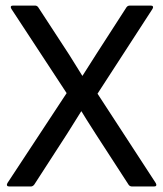

<svg xmlns="http://www.w3.org/2000/svg" viewBox="-20 -675 591 695"><path d="M13.2 0Q7.3 0 5.6 -3.4Q3.9 -6.8 6.8 -12.2L221.2 -337.9L21 -643.1Q18.1 -648.4 19.5 -651.6Q21 -654.8 26.9 -654.8H106.9Q113.8 -654.8 118.2 -648.9L231 -476.1Q238.8 -464.4 254.4 -438.5Q270 -412.6 277.8 -400.9H278.8Q311 -452.1 329.1 -480L438 -648.9Q442.4 -654.8 450.2 -654.8H525.9Q531.7 -654.8 533.4 -651.6Q535.2 -648.4 532.2 -643.1L333 -335.9L543.9 -12.2Q546.9 -6.8 545.4 -3.4Q543.9 0 538.1 0H458Q450.2 0 445.8 -5.9L327.1 -189Q284.2 -255.9 274.9 -272H273.9Q228.5 -199.2 223.1 -190.9L104 -6.8Q98.6 0 91.8 0Z"/></svg>

Font: Sofia Sans
Style: Regular
Weight: 400
Designer: Botio Nikoltchev, Ani Petrova
Foundry: lettersoup
Version: Version 4.100